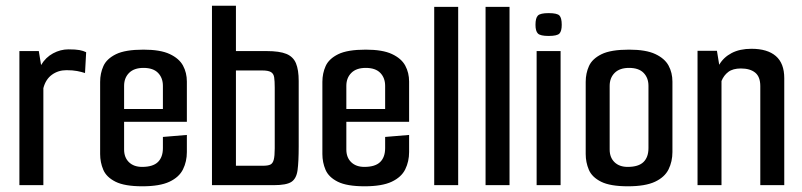

<svg xmlns="http://www.w3.org/2000/svg" viewBox="-20 -649 2812 673"><path d="M48 0V-470H116L124 -421Q140 -448 166 -462Q192 -476 220 -476Q245 -476 258.5 -473.5Q272 -471 282 -466L278 -393Q266 -397 250.5 -400Q235 -403 213 -403Q184 -403 162 -387Q140 -371 132 -340V0Z M479 4Q417 4 385 -12Q353 -28 342 -54Q331 -80 331 -109V-362Q331 -392 342.5 -417.5Q354 -443 386.5 -459Q419 -475 483 -475Q542 -475 575 -459.5Q608 -444 621.5 -419Q635 -394 635 -363V-261L551 -256V-348Q551 -376 534 -393.5Q517 -411 483 -411Q450 -411 432.5 -393.5Q415 -376 415 -348V-125Q415 -97 432 -80.5Q449 -64 478 -64Q516 -64 533.5 -81Q551 -98 551 -130V-169L635 -176V-116Q635 -83 621.5 -55.5Q608 -28 574 -12Q540 4 479 4ZM342 -222V-267H635V-222Z M723 0V-629H807V-470H914Q960 -470 984 -460Q1008 -450 1017.5 -427Q1027 -404 1027 -365V-136Q1027 -82 1023 -52.5Q1019 -23 1001.5 -11.5Q984 0 940 0ZM807 -68H901Q919 -68 927.5 -72Q936 -76 939.5 -89Q943 -102 943 -129V-342Q943 -365 941 -378Q939 -391 929.5 -396.5Q920 -402 899 -402H807Z M1258 4Q1196 4 1164 -12Q1132 -28 1121 -54Q1110 -80 1110 -109V-362Q1110 -392 1121.5 -417.5Q1133 -443 1165.5 -459Q1198 -475 1262 -475Q1321 -475 1354 -459.5Q1387 -444 1400.5 -419Q1414 -394 1414 -363V-261L1330 -256V-348Q1330 -376 1313 -393.5Q1296 -411 1262 -411Q1229 -411 1211.5 -393.5Q1194 -376 1194 -348V-125Q1194 -97 1211 -80.5Q1228 -64 1257 -64Q1295 -64 1312.5 -81Q1330 -98 1330 -130V-169L1414 -176V-116Q1414 -83 1400.5 -55.5Q1387 -28 1353 -12Q1319 4 1258 4ZM1121 -222V-267H1414V-222Z M1502 -625H1586V0H1502Z M1682 -625H1766V0H1682Z M1861 0V-470H1945V0ZM1903 -523Q1874 -523 1865.5 -531.5Q1857 -540 1857 -562Q1857 -586 1865.5 -594.5Q1874 -603 1903 -603Q1933 -603 1941 -594.5Q1949 -586 1949 -562Q1949 -540 1941 -531.5Q1933 -523 1903 -523Z M2181 4Q2119 4 2087 -12Q2055 -28 2044 -54Q2033 -80 2033 -109V-362Q2033 -392 2044.5 -417.5Q2056 -443 2088.5 -459Q2121 -475 2185 -475Q2244 -475 2277 -459.5Q2310 -444 2323.5 -419Q2337 -394 2337 -363V-116Q2337 -83 2323.5 -55.5Q2310 -28 2276 -12Q2242 4 2181 4ZM2180 -64Q2218 -64 2235.5 -81Q2253 -98 2253 -130V-348Q2253 -376 2236 -393.5Q2219 -411 2185 -411Q2152 -411 2134.5 -393.5Q2117 -376 2117 -348V-125Q2117 -97 2134 -80.5Q2151 -64 2180 -64Z M2425 -471H2493L2501 -422Q2516 -448 2544.5 -463Q2573 -478 2614 -478Q2670 -478 2699.5 -452.5Q2729 -427 2729 -375V0H2645V-347Q2645 -380 2627 -394.5Q2609 -409 2577 -409Q2549 -409 2533 -397Q2517 -385 2509 -365V0H2425Z"/></svg>

Font: Smooch Sans Thin SemiBold
Style: Regular
Weight: 600
Version: Version 1.010